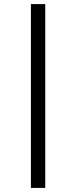

<svg xmlns="http://www.w3.org/2000/svg" viewBox="-20 -780 372 938"><path d="M131 -760H201V138H131Z"/></svg>

Font: IBM Plex Serif Medm
Style: Regular
Weight: 500
Designer: Mike Abbink, Paul van der Laan, Pieter van Rosmalen
Foundry: Bold Monday
Version: Version 3.001